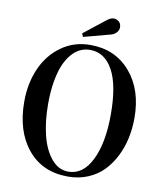

<svg xmlns="http://www.w3.org/2000/svg" viewBox="-96 -956 895 1051"><g transform="rotate(10 352.0 -431.0)"><path d="M46.9 -346.2Q46.9 -446.8 83 -529.8Q119.1 -612.8 189.2 -663.3Q259.3 -713.9 350.6 -713.9Q488.3 -713.9 572.5 -616.7Q656.7 -519.5 656.7 -361.8Q656.7 -304.2 645.3 -250Q633.8 -195.8 609.4 -147.2Q585 -98.6 550 -62.3Q515.1 -25.9 464.4 -4.4Q413.6 17.1 353.5 17.1Q210.4 17.1 128.7 -82.5Q46.9 -182.1 46.9 -346.2ZM177.7 -356.9Q177.7 -260.7 196.8 -183.3Q215.8 -106 255.6 -57.9Q295.4 -9.8 350.6 -9.8Q432.6 -9.8 479.2 -105Q525.9 -200.2 525.9 -357.9Q525.9 -522 480.2 -604.5Q434.6 -687 353.5 -687Q325.2 -687 299.6 -675.3Q273.9 -663.6 251.5 -637.7Q229 -611.8 212.9 -574Q196.8 -536.1 187.3 -480.5Q177.7 -424.8 177.7 -356.9ZM294.4 -768.6 412.6 -861.8Q434.1 -878.9 450.7 -878.9Q466.8 -878.9 479.7 -867.9Q492.7 -856.9 492.7 -836.4Q492.7 -819.3 479.5 -806.2Q466.3 -793 448.7 -789.1L301.8 -750Z"/></g></svg>

Font: Vidaloka
Style: Regular
Weight: 400
Designer: Cyreal (www.cyreal.org)
Foundry: Cyreal (www.cyreal.org)
Version: Version 1.011